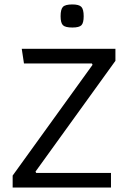

<svg xmlns="http://www.w3.org/2000/svg" viewBox="-20 -845 577 865"><path d="M37 0V-54L397 -553L394 -559H88L78 -625H500V-571L140 -72L143 -66H480V0ZM306 -721Q274 -721 263.5 -731.5Q253 -742 253 -772Q253 -803 263.5 -814Q274 -825 306 -825Q336 -825 346.5 -814Q357 -803 357 -772Q357 -742 347 -731.5Q337 -721 306 -721Z"/></svg>

Font: Changa Light
Style: Regular
Weight: 300
Designer: Eduardo Rodriguez Tunni
Foundry: Eduardo Rodriguez Tunni
Version: Version 3.002; ttfautohint (v1.8.2)